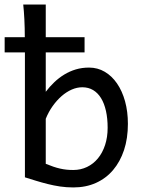

<svg xmlns="http://www.w3.org/2000/svg" viewBox="-30 -801 621 833"><path d="M-9.8 -639.6H77.6Q77.6 -659.2 77.1 -679Q76.7 -698.7 75.7 -717Q74.7 -735.4 73.5 -751.7Q72.3 -768.1 70.8 -781.2H168.5V-639.6H336.9V-573.7H168.5V-402.8Q185.5 -425.3 205.6 -444.3Q225.6 -463.4 248.8 -477.5Q272 -491.7 298.8 -499.8Q325.7 -507.8 356.4 -507.8Q393.6 -507.8 424.3 -489.7Q455.1 -471.7 477.5 -439.2Q500 -406.7 512.5 -361.8Q524.9 -316.9 524.9 -263.7Q524.9 -200.7 508.1 -149.9Q491.2 -99.1 460.4 -63Q429.7 -26.9 386 -7.3Q342.3 12.2 288.1 12.2Q258.3 12.2 230.5 8.1Q202.6 3.9 176.5 -2.7Q150.4 -9.3 126 -16.8Q101.6 -24.4 78.1 -31.7V-573.7H-9.8ZM288.1 -63.5Q320.3 -63.5 347.7 -76.7Q375 -89.8 394.8 -113.8Q414.6 -137.7 425.8 -171.6Q437 -205.6 437 -246.6Q437 -287.1 429.7 -319.8Q422.4 -352.5 408.4 -375.2Q394.5 -397.9 374 -410.2Q353.5 -422.4 327.1 -422.4Q304.2 -422.4 281.2 -412.4Q258.3 -402.3 237.5 -384.3Q216.8 -366.2 198.7 -341.1Q180.7 -315.9 168.5 -285.6V-90.3Q186.5 -83 201.4 -77.9Q216.3 -72.8 230.5 -69.6Q244.6 -66.4 258.5 -64.9Q272.5 -63.5 288.1 -63.5Z"/></svg>

Font: Andika Phon
Style: Regular
Weight: 400
Designer: Victor Gaultney, Annie Olsen, Julie Remington, Don Collingsworth, Eric Hays, Becca Hirsbrunner
Foundry: SIL International
Version: Version 5.000